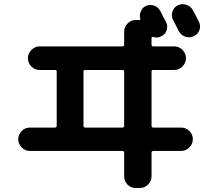

<svg xmlns="http://www.w3.org/2000/svg" viewBox="-20 -852 1040 931"><path d="M915 -802.7Q920.9 -793 931.2 -772.9Q941.4 -752.9 944.3 -747.1Q954.1 -727.5 947.3 -707Q940.4 -686.5 920.4 -676.8Q900.4 -667 879.4 -673.8Q858.4 -680.7 846.7 -701.2Q829.1 -737.3 819.3 -754.9Q809.6 -774.4 815.9 -795.4Q822.3 -816.4 842.3 -826.2Q862.3 -835.9 883.8 -828.6Q905.3 -821.3 915 -802.7ZM573.2 -233.4Q582 -233.4 582 -242.2V-504.9Q582 -512.7 573.2 -512.7H393.6Q384.8 -512.7 384.8 -504.9V-242.2Q384.8 -233.4 393.6 -233.4ZM637.7 59.6Q614.3 59.6 598.1 43Q582 26.4 582 2.9V-111.3Q582 -120.1 573.2 -120.1H125Q101.6 -120.1 85 -137.2Q68.4 -154.3 68.4 -177.2Q68.4 -200.2 85 -216.8Q101.6 -233.4 125 -233.4H246.1Q254.9 -233.4 254.9 -242.2V-504.9Q254.9 -512.7 246.1 -512.7H171.9Q148.4 -512.7 131.8 -529.8Q115.2 -546.9 115.2 -569.8Q115.2 -592.8 132.3 -609.9Q149.4 -627 171.9 -627H573.2Q582 -627 582 -634.8V-698.2Q582 -721.7 598.6 -738.3Q615.2 -754.9 637.7 -754.9H654.3Q662.1 -754.9 660.2 -761.7Q655.3 -778.3 662.6 -796.4Q669.9 -814.5 685.5 -822.3Q705.1 -832 726.1 -825.2Q747.1 -818.4 757.8 -797.9Q761.7 -789.1 771 -771.5Q780.3 -753.9 785.2 -745.1Q794.9 -726.6 788.1 -705.6Q781.2 -684.6 761.7 -675.8Q743.2 -666 722.7 -672.9Q714.8 -674.8 714.8 -667V-634.8Q714.8 -627 723.6 -627H825.2Q848.6 -627 865.2 -609.9Q881.8 -592.8 881.8 -569.8Q881.8 -546.9 864.7 -529.8Q847.7 -512.7 825.2 -512.7H723.6Q714.8 -512.7 714.8 -504.9V-242.2Q714.8 -233.4 723.6 -233.4H858.4Q881.8 -233.4 898.4 -216.8Q915 -200.2 915 -177.2Q915 -154.3 897.9 -137.2Q880.9 -120.1 858.4 -120.1H723.6Q714.8 -120.1 714.8 -111.3V2.9Q714.8 26.4 697.8 43Q680.7 59.6 658.2 59.6Z"/></svg>

Font: Rounded Mgen+ 2m bold
Style: Bold
Weight: 700
Designer: [Source Han Sans]
Ryoko NISHIZUKA  (kana & ideographs); Paul D. Hunt (Latin, Greek & Cyrillic); Wenlong ZHANG  (bopomofo
Version: Version 1.059.20150602